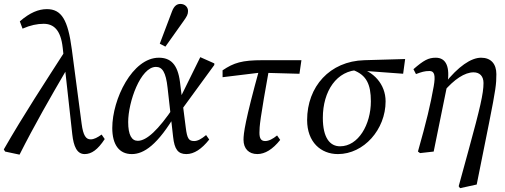

<svg xmlns="http://www.w3.org/2000/svg" viewBox="-24 -787 2622 997"><path d="M2.6 0 77.5 16C155.3 -138.2 236 -278.6 319.7 -421.9L318.3 -528.7C210 -359.8 99.9 -192.8 -4.3 -11.1L2.6 0ZM415.7 13.1C451.1 13.1 483.7 -9.5 519.8 -64.9L503.7 -88.3C482.6 -73.3 464.5 -63.3 446.6 -63.3C422.3 -63.3 407.9 -83.1 399.9 -144.3L348.9 -531.1C328.8 -684.1 295.4 -739.6 219.6 -739.6C176.4 -739.6 131.2 -721.6 78.9 -676L93.1 -638.3C134.2 -656.4 170.3 -663.4 202.5 -663.4C254.6 -663.4 291.6 -631.6 301.6 -539.3L351.3 -89.6C358.3 -26.9 375.5 13.1 415.7 13.1Z M660.4 13.1C722.9 13.1 794.9 -33.7 892.3 -200.6L879.2 -232.6C797.9 -111.7 737.2 -55.8 691.4 -55.8C659.6 -55.8 641.6 -86.5 641.6 -153.4C641.6 -257.1 705.6 -439.6 785.8 -439.6C818.5 -439.6 837.3 -413 846.2 -331L874.9 -76.4C881.8 -12.1 900.2 13.1 943.6 13.1C983.9 13.1 1023.3 -13.1 1062.4 -62.4L1046.2 -85.6C1022.2 -65.5 1002.4 -54.6 984.5 -54.6C956.7 -54.6 947.7 -66.6 940.6 -124.6L924.6 -250L921.6 -272.1L910.6 -361C898.6 -454.9 860.5 -487.3 800.8 -487.3C663.6 -487.3 559 -272.3 559 -122.4C559 -35.2 595.2 13.1 660.4 13.1ZM914.7 -211.1 1088.9 -449.7V-457.8L1016 -490.2L907.9 -270.8L914.7 -211.1ZM805.7 -560.1 834.9 -544.9C865.9 -588.7 897.9 -633.4 928.9 -677.2C946.2 -701.4 952.4 -711.8 952.4 -730C952.4 -749.4 937.1 -766.6 912.8 -766.6C895.5 -766.6 880.2 -757.3 869.1 -727.6C848.3 -671.8 826.5 -615.9 805.7 -560.1Z M1131.8 -386.1 1320 -409H1346.5L1531 -403.9L1541.2 -474.4H1338.4C1233.2 -474.4 1189.9 -461.2 1131.7 -421.8L1131.8 -386.1ZM1312.2 13C1351.5 13 1391.8 -11 1431 -60.5L1414.8 -83.6C1392.8 -65.6 1371.9 -54.6 1353 -54.6C1332.1 -54.6 1323.2 -67.6 1323.2 -97.5C1323.2 -130.7 1325.3 -163.2 1375.9 -444.1L1324.6 -435.4C1247.7 -157.2 1240.5 -93.6 1240.5 -61.3C1240.5 -15.1 1267.8 13 1312.2 13Z M1730.8 13.1C1865.1 13.1 1978.3 -114.6 1978.3 -260.6C1978.3 -350.4 1914.5 -418.7 1830.3 -436.7L1810.6 -422.8C1878.8 -397.1 1901.8 -349.2 1901.8 -260.7C1901.8 -140.5 1836.9 -27.3 1741.8 -27.3C1690 -27.3 1652.4 -70.1 1652.4 -175.3C1652.4 -312.9 1723.8 -423.2 1843.4 -423.7L1859.2 -419.6L2069.4 -404.1L2079.8 -480.5L1868 -474.4C1688.2 -469.4 1570.8 -337.2 1570.8 -163.5C1570.8 -49 1642.2 13.1 1730.8 13.1Z M2146.2 -0.1 2157.2 8 2228 0 2299 -349C2314.1 -439.2 2293 -487.3 2238.7 -487.3C2200.6 -487.3 2176.1 -474 2122.9 -427.7L2136 -402.4C2165.7 -413.3 2180.7 -418.3 2206.4 -418.3C2232.2 -418.3 2238.1 -395.6 2228.2 -339C2211.2 -243.3 2190.3 -155.6 2146.2 -0.1ZM2357.8 180.1 2365 190.1 2451.4 171.2 2516.1 -151.3C2550.4 -323.4 2553.5 -351 2553.5 -402C2553.5 -455.2 2525.4 -487.3 2474.2 -487.3C2422 -487.3 2355.7 -442.2 2284.9 -353L2279 -310.1C2334.7 -375.7 2389.4 -411.4 2435.1 -411.4C2466.9 -411.4 2486.7 -391.6 2486.7 -355.9C2486.7 -301.5 2468.9 -225.5 2409.9 -10.1L2357.8 180.1Z"/></svg>

Font: Source Serif Variable
Style: Italic
Weight: 389
Italic angle: -12°
Designer: Frank Grießhammer
Foundry: Adobe Systems Incorporated
Version: Version 3.001;hotconv 1.0.111;makeotfexe 2.5.65597